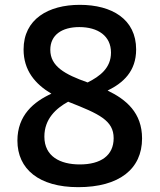

<svg xmlns="http://www.w3.org/2000/svg" viewBox="-20 -762 660 794"><path d="M310 -742C180 -742 77.5 -683 77.5 -557.5C77.5 -470.5 125.5 -414.5 192.5 -374.5C120 -341.5 52 -285.5 52 -180.5C52 -63 141 12 303.5 12C472 12 567.5 -62.5 567.5 -189.5C567.5 -295.5 502 -350.5 425 -387.5C489.5 -419 543 -467 543 -557.5C543 -682.5 443 -742 310 -742ZM163.5 -197C163.5 -270.5 212 -314 262 -341.5L264 -340.5C390 -291 450 -264 450 -190.5C450 -119 397 -82 310 -82C229 -82 163.5 -115 163.5 -197ZM188 -556C188 -617.5 236 -650 308 -650C385 -650 439 -613.5 439 -544.5C439 -480.5 393 -446.5 342.5 -421C247.5 -454.5 188 -488 188 -556Z"/></svg>

Font: Monaspace Neon Medium
Style: Regular
Weight: 500
Designer: Riley Cran & the Lettermatic Team
Foundry: Lettermatic
Version: Version 1.200 (Monaspace Neon)